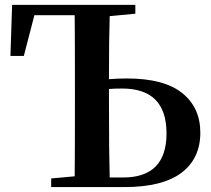

<svg xmlns="http://www.w3.org/2000/svg" viewBox="-20 -762 860 782"><path d="M426.8 -39.1H481.4Q658.2 -39.1 658.2 -218.8Q658.2 -401.4 477.5 -401.4Q441.4 -401.4 423.8 -399.4V-345.7Q423.8 -139.6 426.8 -39.1ZM531.2 -706.1 426.8 -696.3Q423.8 -605.5 423.8 -439.5Q459 -442.4 497.1 -442.4Q647.5 -442.4 721.7 -383.3Q795.9 -324.2 795.9 -221.7Q795.9 -116.2 718.8 -58.1Q641.6 0 485.4 0H188.5V-35.2L284.2 -43.9Q285.2 -143.6 285.2 -345.7V-394.5Q285.2 -600.6 284.2 -700.2H120.1L77.1 -534.2H22.5L29.3 -742.2H531.2Z"/></svg>

Font: GenRyuMin TW TTF Bold
Style: Regular
Weight: 700
Version: Version 1.300